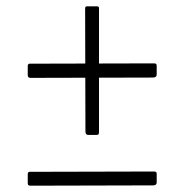

<svg xmlns="http://www.w3.org/2000/svg" viewBox="-20 -668 585 609"><path d="M477 -89Q477 -80 465 -80L77 -79Q73 -79 70.5 -80.5Q68 -82 68 -87V-115Q68 -123 74 -123L469 -124Q477 -124 477 -117ZM477 -432Q477 -422 465 -422L77 -421Q73 -421 70.5 -423Q68 -425 68 -430V-458Q68 -466 74 -466L469 -467Q477 -467 477 -460ZM260 -240Q251 -240 251 -251L250 -639Q250 -645 251.5 -646.5Q253 -648 258 -648H286Q294 -648 294 -643V-248Q294 -240 287 -240Z"/></svg>

Font: Libre Franklin ExtraLight
Style: Regular
Weight: 250
Designer: Pablo Impallari, Rodrigo Fuenzalida, Nhung Nguyen
Foundry: Impallari Type
Version: Version 3.000